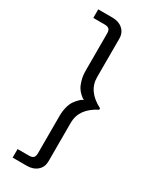

<svg xmlns="http://www.w3.org/2000/svg" viewBox="-222 -785 777 972"><g transform="rotate(30 166.5 -299.5)"><path d="M300 -300V-295.8Q208.3 -249.2 208.3 -166.7V58.3Q208.3 92.5 185 112.9Q161.7 133.3 125 133.3H41.7V83.3H108.3Q125.8 83.3 133.8 75.8Q141.7 68.3 141.7 50V-166.7Q141.7 -196.7 148.3 -221.2Q155 -245.8 165 -259.6Q175 -273.3 185 -283.3Q195 -293.3 201.7 -296.7L208.3 -300Q205.8 -300.8 201.2 -303.3Q196.7 -305.8 185 -316.2Q173.3 -326.7 164.6 -340.4Q155.8 -354.2 148.8 -378.8Q141.7 -403.3 141.7 -433.3V-650Q141.7 -668.3 133.8 -675.8Q125.8 -683.3 108.3 -683.3H41.7V-733.3H125Q161.7 -733.3 185 -712.9Q208.3 -692.5 208.3 -658.3V-433.3Q208.3 -350.8 300 -304.2Z"/></g></svg>

Font: BoonBaan
Style: Regular
Weight: 400
Designer: Sungsit Sawaiwan
Foundry: FontUni
Version: Version 2.0